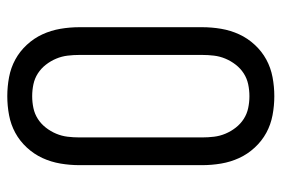

<svg xmlns="http://www.w3.org/2000/svg" viewBox="-146 -638 791 540"><g transform="rotate(-90 250.0 -367.5)"><path d="M250 8Q223 8 196.5 3Q170 -2 147 -14.5Q124 -27 105.5 -47Q87 -67 76 -91Q65 -115 60.5 -141.5Q56 -168 56 -195V-540Q56 -567 60.5 -593.5Q65 -620 76 -644Q87 -668 105.5 -688Q124 -708 147 -720.5Q170 -733 196.5 -738Q223 -743 250 -743Q277 -743 303.5 -738Q330 -733 353 -720.5Q376 -708 394.5 -688Q413 -668 424 -644Q435 -620 439.5 -593.5Q444 -567 444 -540V-195Q444 -168 439.5 -141.5Q435 -115 424 -91Q413 -67 394.5 -47Q376 -27 353 -14.5Q330 -2 303.5 3Q277 8 250 8ZM250 -62Q267 -62 283.5 -65.5Q300 -69 314 -78Q328 -87 338.5 -100.5Q349 -114 355.5 -129.5Q362 -145 364 -161.5Q366 -178 366 -195V-540Q366 -557 364 -573.5Q362 -590 355.5 -605.5Q349 -621 338.5 -634.5Q328 -648 314 -657Q300 -666 283.5 -669.5Q267 -673 250 -673Q233 -673 216.5 -669.5Q200 -666 186 -657Q172 -648 161.5 -634.5Q151 -621 144.5 -605.5Q138 -590 136 -573.5Q134 -557 134 -540V-195Q134 -178 136 -161.5Q138 -145 144.5 -129.5Q151 -114 161.5 -100.5Q172 -87 186 -78Q200 -69 216.5 -65.5Q233 -62 250 -62Z"/></g></svg>

Font: Iosevka Fixed
Style: Regular
Weight: 400
Monospace: yes
Designer: Belleve Invis
Foundry: Belleve Invis
Version: Version 33.2.4